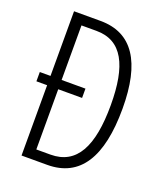

<svg xmlns="http://www.w3.org/2000/svg" viewBox="-133 -803 763 893"><g transform="rotate(20 249.0 -357.0)"><path d="M210 -714H79V-394H26V-348H79V0H206C368 0 446 -125 446 -365C446 -595 369 -714 210 -714ZM208 -664C336 -664 389 -558 389 -362C389 -157 333 -50 204 -50H134V-348H252V-394H134V-664Z"/></g></svg>

Font: Noto Sans Thai Looped ExtraCondensed Light
Style: Regular
Weight: 300
Width: 2
Designer: Sasikarn Vongin, Ben Mitchell
Foundry: The Fontpad Ltd
Version: Version 1.001